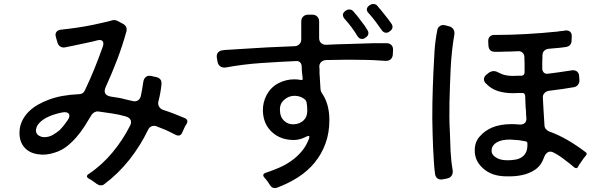

<svg xmlns="http://www.w3.org/2000/svg" viewBox="-20 -883 3040 956"><path d="M462 33Q458 30 453.5 26.5Q449 23 444 20Q439 16 433.5 12.5Q428 9 423 7Q403 -5 422 -17Q488 -61 540.5 -124.5Q593 -188 628 -258Q636 -274 630 -286Q624 -298 607 -303Q573 -313 538.5 -318Q504 -323 469 -328Q459 -329 450 -324Q441 -319 436 -311Q420 -284 401.5 -255Q383 -226 361 -200.5Q339 -175 313 -154.5Q287 -134 255 -124Q209 -108 169 -115Q126 -121 101.5 -149Q77 -177 77 -221Q77 -253 89.5 -279.5Q102 -306 122.5 -326.5Q143 -347 169.5 -362Q196 -377 224 -387Q256 -399 292.5 -405.5Q329 -412 372 -414Q394 -414 402 -432Q428 -486 450 -540.5Q472 -595 492 -651Q498 -670 490.5 -678.5Q483 -687 464 -682Q453 -679 443 -676.5Q433 -674 422 -672L338 -654Q328 -652 319.5 -650.5Q311 -649 303 -647Q290 -645 280 -651.5Q270 -658 266 -671L258 -700Q254 -714 260.5 -723.5Q267 -733 282 -735Q290 -736 298 -737Q306 -738 316 -739Q359 -744 402 -751.5Q445 -759 487 -769Q501 -772 513.5 -775Q526 -778 536 -781Q550 -786 565 -779L593 -764Q616 -751 609 -725Q589 -653 563 -585Q537 -517 506 -449Q489 -410 532 -402Q543 -400 554 -398.5Q565 -397 577 -395Q592 -391 608 -387.5Q624 -384 640 -380Q654 -376 665.5 -382.5Q677 -389 681 -404Q688 -436 693 -472Q695 -491 706.5 -500Q718 -509 736 -504L759 -499Q787 -492 784 -463Q780 -421 769 -379Q765 -365 771.5 -353Q778 -341 792 -336Q820 -327 847 -316.5Q874 -306 900 -295Q920 -286 909 -266Q902 -256 897 -244.5Q892 -233 887 -222Q881 -208 868 -208Q862 -208 856 -211Q844 -217 832 -223Q820 -229 807 -235Q804 -237 801 -237.5Q798 -238 795 -240L772 -249Q764 -253 760 -254Q746 -259 734.5 -254Q723 -249 717 -236Q679 -157 624 -87.5Q569 -18 498 35Q492 40 482 40Q473 40 462 33ZM159 -230Q161 -215 174 -207.5Q187 -200 200 -200Q223 -200 242.5 -211Q262 -222 278 -236Q296 -254 315 -282Q331 -303 323 -315.5Q315 -328 289 -323Q264 -318 244 -311Q224 -304 207 -295Q157 -265 159 -230Z M1880 -734Q1865 -756 1849 -777Q1833 -798 1815 -818Q1806 -827 1806.5 -837Q1807 -847 1818 -855L1820 -857Q1829 -863 1839 -863Q1852 -863 1859 -854Q1863 -849 1867 -844Q1871 -839 1876 -834L1914 -786Q1923 -774 1929 -765Q1936 -755 1934 -745Q1932 -735 1922 -728L1919 -726Q1912 -720 1903 -720Q1889 -720 1880 -734ZM1760 -703Q1733 -748 1695 -790Q1687 -800 1687.5 -810Q1688 -820 1699 -828L1701 -830Q1710 -836 1719 -836Q1731 -836 1740 -826Q1744 -821 1748 -816Q1752 -811 1757 -806L1795 -756Q1799 -750 1802.5 -744.5Q1806 -739 1809 -734Q1816 -724 1814 -714Q1812 -704 1802 -697L1799 -695Q1792 -689 1782 -689Q1769 -689 1760 -703ZM1326 41 1314 23Q1310 18 1306.5 13Q1303 8 1298 3Q1281 -15 1304 -23Q1338 -34 1371 -48.5Q1404 -63 1432.5 -83.5Q1461 -104 1483.5 -131Q1506 -158 1519 -194Q1522 -203 1518.5 -205.5Q1515 -208 1506 -203Q1501 -201 1496 -198.5Q1491 -196 1486 -194Q1464 -186 1442 -186Q1377 -186 1334 -225.5Q1291 -265 1289 -331Q1288 -373 1308 -411Q1329 -449 1366 -468.5Q1403 -488 1446 -488L1466 -487H1467L1468 -486H1469L1478 -485Q1489 -483 1487 -493L1483 -530L1482 -555Q1481 -566 1473.5 -573Q1466 -580 1455 -579Q1367 -575 1279 -569Q1191 -563 1104 -547Q1088 -545 1077 -552.5Q1066 -560 1063 -576L1060 -594Q1057 -611 1065 -621Q1073 -631 1090 -633Q1105 -635 1123 -635.5Q1141 -636 1161 -638L1310 -647Q1378 -650 1448 -653Q1462 -654 1471 -663.5Q1480 -673 1480 -687V-776Q1480 -791 1489.5 -800.5Q1499 -810 1514 -810H1535Q1550 -810 1559.5 -800.5Q1569 -791 1569 -776V-694Q1569 -678 1578.5 -669Q1588 -660 1604 -660Q1633 -662 1661 -662.5Q1689 -663 1716 -664L1844 -668H1904Q1920 -668 1929 -658.5Q1938 -649 1937 -633L1936 -613Q1935 -596 1925 -587.5Q1915 -579 1898 -580Q1872 -582 1841.5 -583.5Q1811 -585 1776 -585Q1734 -586 1691 -585.5Q1648 -585 1603 -584Q1588 -583 1578.5 -573.5Q1569 -564 1570 -549Q1570 -542 1571 -538V-515Q1572 -512 1572 -504Q1573 -486 1574 -469.5Q1575 -453 1576 -437Q1577 -428 1583 -419Q1620 -366 1620 -285Q1620 -221 1600.5 -168Q1581 -115 1546.5 -73Q1512 -31 1463.5 0Q1415 31 1358 52Q1349 55 1340 52Q1331 49 1326 41ZM1443 -264Q1473 -266 1491.5 -283.5Q1510 -301 1510 -332L1509 -355L1507 -369Q1507 -374 1504.5 -379Q1502 -384 1499 -387Q1477 -406 1447 -406Q1417 -406 1395 -386Q1372 -366 1374 -334Q1374 -302 1393 -283Q1413 -263 1443 -264Z M2146 -18Q2142 -47 2140 -84Q2136 -144 2134 -218Q2133 -255 2132.5 -293Q2132 -331 2133 -370Q2134 -409 2135 -447Q2136 -485 2138 -523Q2140 -574 2143.5 -627.5Q2147 -681 2157 -731Q2159 -746 2170.5 -753.5Q2182 -761 2197 -757L2216 -752Q2231 -748 2238 -736.5Q2245 -725 2242 -710Q2228 -626 2224 -542.5Q2220 -459 2218 -374Q2217 -336 2217.5 -299Q2218 -262 2220 -226Q2221 -179 2223.5 -130Q2226 -81 2234 -35Q2236 -19 2228.5 -8Q2221 3 2205 6L2184 10Q2169 13 2158.5 5.5Q2148 -2 2146 -18ZM2499 -5Q2427 -6 2385 -45Q2342 -83 2344 -137Q2344 -176 2369 -204Q2394 -232 2428 -247Q2469 -265 2527 -265Q2537 -265 2546.5 -264.5Q2556 -264 2567 -263Q2583 -262 2592.5 -270Q2602 -278 2601 -295Q2600 -303 2599.5 -312Q2599 -321 2599 -331Q2597 -347 2596.5 -365.5Q2596 -384 2595 -405Q2593 -422 2578 -420H2563L2534 -419Q2494 -419 2459.5 -429.5Q2425 -440 2397 -470Q2388 -480 2390 -492Q2392 -504 2403 -512L2414 -521Q2427 -529 2438 -529Q2445 -529 2452 -526.5Q2459 -524 2466 -520Q2492 -505 2534 -505L2561 -506H2577Q2592 -508 2592 -523V-565L2591 -598Q2591 -612 2582 -620.5Q2573 -629 2559 -628Q2542 -627 2526 -626.5Q2510 -626 2495 -626Q2481 -625 2468.5 -625Q2456 -625 2445 -625Q2414 -625 2412 -656L2411 -676Q2410 -692 2419 -701Q2428 -710 2444 -709Q2523 -709 2601 -713.5Q2679 -718 2758 -726Q2767 -728 2776 -728.5Q2785 -729 2793 -731Q2808 -733 2817.5 -726Q2827 -719 2827 -703L2826 -681Q2826 -668 2818.5 -659.5Q2811 -651 2798 -649Q2791 -648 2783 -647Q2775 -646 2766 -645L2711 -640Q2697 -638 2689 -629.5Q2681 -621 2681 -607L2680 -572V-543Q2680 -529 2688 -521.5Q2696 -514 2709 -516Q2738 -520 2765.5 -523.5Q2793 -527 2822 -532Q2841 -536 2852.5 -527.5Q2864 -519 2864 -499L2865 -482Q2865 -470 2857.5 -460.5Q2850 -451 2838 -449Q2816 -445 2782 -440Q2765 -438 2748 -435.5Q2731 -433 2714 -431Q2700 -429 2691 -419.5Q2682 -410 2683 -396Q2684 -376 2685 -358.5Q2686 -341 2687 -324L2691 -260Q2691 -249 2697.5 -241Q2704 -233 2713 -229Q2763 -211 2808 -184.5Q2853 -158 2895 -126Q2907 -118 2896 -107Q2893 -104 2887 -96L2866 -66L2865 -65V-64Q2864 -63 2864 -63L2858 -52Q2852 -41 2840 -49Q2833 -55 2816.5 -68.5Q2800 -82 2782 -95Q2764 -108 2747 -118Q2730 -128 2720 -128Q2709 -128 2700.5 -119Q2692 -110 2687 -95Q2673 -56 2641 -36Q2589 -2 2499 -5ZM2506 -85Q2527 -85 2545 -88Q2563 -91 2576.5 -99.5Q2590 -108 2598 -122.5Q2606 -137 2606 -161V-169Q2606 -177 2598 -179L2564 -185L2522 -188Q2479 -189 2453 -174Q2428 -158 2428 -135Q2426 -114 2448 -100Q2469 -85 2506 -85Z"/></svg>

Font: Higure Gothic Medium
Style: Regular
Weight: 500
Designer: Yoshimichi Ohira
Foundry: Positype
Version: Version 1.000